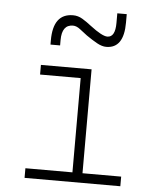

<svg xmlns="http://www.w3.org/2000/svg" viewBox="-55 -827 695 872"><g transform="rotate(5 293.0 -390.5)"><path d="M89.8 0V-43.9H304.2V-473.6H119.1V-517.6H350.1V-43.9H526.4V0ZM154.3 -613.3V-632.8Q154.3 -754.9 245.1 -754.9Q268.1 -754.9 288.3 -742.7Q308.6 -730.5 329.6 -713.9Q384.3 -671.9 408.2 -671.9Q444.3 -671.9 444.3 -737.3V-781.2H487.3V-742.2Q487.3 -625 407.2 -625Q387.7 -625 364.5 -637.9Q341.3 -650.9 315.4 -668.9Q298.8 -681.2 282 -694.6Q265.1 -708 249 -708Q198.2 -708 198.2 -637.7V-613.3Z"/></g></svg>

Font: Cascadia Mono ExtraLight
Style: Regular
Weight: 200
Monospace: yes
Designer: Aaron Bell
Foundry: Saja Typeworks
Version: Version 2404.023; ttfautohint (v1.8.4)